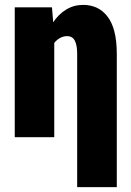

<svg xmlns="http://www.w3.org/2000/svg" viewBox="-20 -558 534 781"><path d="M200.7 -415.5V0H40V-528.3H191.4ZM170.4 -282.2 146.5 -281.2Q146.5 -336.9 159.2 -383.8Q171.9 -430.7 194.8 -465.3Q217.8 -500 249 -519Q280.3 -538.1 317.9 -538.1Q348.1 -538.1 372.6 -527.1Q397 -516.1 416 -492.4Q435.1 -468.8 445.1 -430.4Q455.1 -392.1 455.1 -337.4V203.1H293.9V-337.9Q293.9 -356.4 291.5 -370.1Q289.1 -383.8 284.2 -392.8Q279.3 -401.9 271.5 -406.5Q263.7 -411.1 253.9 -411.1Q235.8 -411.1 220.5 -401.4Q205.1 -391.6 194.1 -374.3Q183.1 -356.9 176.8 -333.5Q170.4 -310.1 170.4 -282.2Z"/></svg>

Font: Roboto Condensed Black
Style: Regular
Weight: 900
Designer: Christian Robertson
Foundry: Google
Version: Version 3.008; 2023